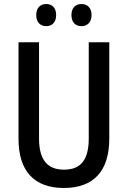

<svg xmlns="http://www.w3.org/2000/svg" viewBox="-20 -924 635 954"><path d="M160 -849C160 -812 182 -794 210 -794C238 -794 259 -813 259 -849C259 -886 238 -904 210 -904C182 -904 160 -887 160 -849ZM335 -849C335 -812 356 -794 385 -794C413 -794 435 -813 435 -849C435 -886 413 -904 385 -904C357 -904 335 -887 335 -849ZM523 -235V-714H421V-237C421 -130 382 -81 298 -81C217 -81 174 -128 174 -236V-714H72V-234C72 -74 150 10 297 10C447 10 523 -76 523 -235Z"/></svg>

Font: Noto Sans Thai Cond Med
Style: Regular
Weight: 500
Width: 3
Designer: Monotype Design Team
Foundry: Monotype Imaging Inc.
Version: Version 2.002